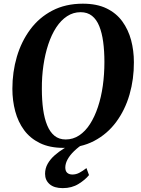

<svg xmlns="http://www.w3.org/2000/svg" viewBox="-20 -772 745 1016"><path d="M316 10.5Q243 10.5 191.2 -14.8Q139.5 -40 107.5 -83.5Q75.5 -127 60.5 -183.5Q45.5 -240 45.5 -302Q45.5 -391 69.2 -471.8Q93 -552.5 140 -616Q187 -679.5 257 -716Q327 -752.5 418.5 -752.5Q492.5 -752.5 544 -727.5Q595.5 -702.5 627.2 -658.8Q659 -615 673.8 -559.5Q688.5 -504 688.5 -443Q689 -353.5 665.5 -272Q642 -190.5 595 -126.8Q548 -63 478 -26.2Q408 10.5 316 10.5ZM327.5 -34Q366.5 -34 399 -55.5Q431.5 -77 456.2 -115.5Q481 -154 498.2 -205.8Q515.5 -257.5 524 -318Q532.5 -378.5 532.5 -444Q532.5 -502 526 -550.2Q519.5 -598.5 505.2 -633.8Q491 -669 466.8 -688.2Q442.5 -707.5 406.5 -707.5Q367.5 -707.5 335 -686.2Q302.5 -665 277.5 -626.8Q252.5 -588.5 235.5 -537.2Q218.5 -486 209.8 -426Q201 -366 201.5 -301Q201.5 -242.5 208.2 -193.5Q215 -144.5 229.8 -108.8Q244.5 -73 268.5 -53.5Q292.5 -34 327.5 -34ZM312 223.5Q266.5 223.5 242.5 202.5Q218.5 181.5 218.5 148Q218.5 119 232.2 94.8Q246 70.5 268.5 50.5Q291 30.5 317.5 14.2Q344 -2 369.5 -15L400 -27L427 -15.5Q395 5.5 372.5 27.2Q350 49 338 70.8Q326 92.5 325.5 113.5Q325.5 133.5 335.8 142.5Q346 151.5 363 151.5Q382.5 151.5 400 142.2Q417.5 133 437.5 117.5L451 154.5Q431.5 179 395.8 201.2Q360 223.5 312 223.5Z"/></svg>

Font: Merriweather 72pt
Style: Bold Italic
Weight: 700
Italic angle: -7.8°
Version: Version 2.101